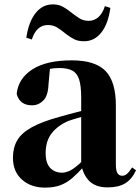

<svg xmlns="http://www.w3.org/2000/svg" viewBox="-20 -838 640 875"><path d="M185 17Q121 17 80 -19.5Q39 -56 39 -119Q39 -165 58.5 -198.5Q78 -232 125 -258Q172 -284 253 -306Q291 -317 342.5 -330Q394 -343 434 -353V-327Q394 -317 354.5 -306Q315 -295 292 -287Q243 -266 215.5 -230.5Q188 -195 188 -140Q188 -95 208.5 -73Q229 -51 263 -51Q276 -51 292.5 -57.5Q309 -64 331.5 -82.5Q354 -101 385 -136L404 -80H363Q335 -49 310.5 -27.5Q286 -6 256.5 5.5Q227 17 185 17ZM471 16Q416 16 387 -13Q358 -42 350 -91V-93V-393Q350 -445 341 -474.5Q332 -504 310 -516Q288 -528 250 -528Q226 -528 200 -523Q174 -518 136 -505L208 -529L201 -453Q199 -401 177 -379.5Q155 -358 126 -358Q70 -358 56 -410Q63 -480 127 -521.5Q191 -563 307 -563Q414 -563 461 -514.5Q508 -466 508 -357V-88Q508 -60 515.5 -48.5Q523 -37 537 -37Q548 -37 558 -45Q568 -53 582 -75L600 -62Q581 -21 550.5 -2.5Q520 16 471 16ZM100 -666Q110 -737 141.5 -777.5Q173 -818 221 -818Q247 -818 266 -807.5Q285 -797 301 -784Q320 -769 339.5 -756Q359 -743 384 -743Q410 -743 429 -760.5Q448 -778 458 -810L483 -802Q473 -729 441.5 -689.5Q410 -650 363 -650Q335 -650 316.5 -660Q298 -670 281 -683Q262 -699 242.5 -711.5Q223 -724 198 -724Q172 -724 153.5 -707Q135 -690 125 -658Z"/></svg>

Font: Noto Serif TC ExtraLight Black
Style: Regular
Weight: 900
Version: Version 2.003-H1;hotconv 1.1.1;makeotfexe 2.6.0